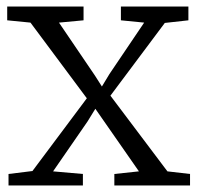

<svg xmlns="http://www.w3.org/2000/svg" viewBox="-20 -566 603 586"><path d="M79 -44 245 -266 73 -497 2 -504V-546H235V-504L160 -497L270 -335L291 -302L314 -340L420 -497L349 -504V-546H555V-504L483 -496L317 -274L491 -43L560 -35V0H329V-35L404 -43L271 -234L247 -195L142 -43L233 -35V0H6V-35Z"/></svg>

Font: Martel Light
Style: Regular
Weight: 300
Designer: Dan Reynolds
Foundry: Dan Reynolds
Version: Version 1.001; ttfautohint (v1.1) -l 5 -r 5 -G 72 -x 0 -D la